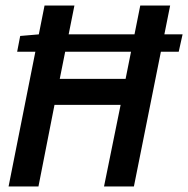

<svg xmlns="http://www.w3.org/2000/svg" viewBox="-20 -674 680 694"><path d="M42 -487 53 -544 123 -550H640L626 -487ZM11 0 141 -654H249L196 -389H434L487 -654H595L464 0H356L416 -295H177L119 0Z"/></svg>

Font: Source Code Pro SemiBold
Style: Italic
Weight: 600
Italic angle: -11°
Monospace: yes
Designer: Paul D. Hunt, Teo Tuominen
Foundry: Adobe Systems Incorporated
Version: Version 1.016;hotconv 1.0.116;makeotfexe 2.5.65601